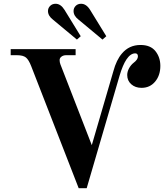

<svg xmlns="http://www.w3.org/2000/svg" viewBox="-20 -970 862 1008"><path d="M36.1 -680.2V-711.9H377V-680.2H327.1Q313 -680.2 303 -672.9Q293 -665.5 293 -654.8Q293 -643.1 296.9 -632.8L461.9 -208L575.2 -596.2Q591.3 -655.8 620.1 -689Q657.7 -733.9 717.8 -733.9Q770 -733.9 795.9 -701.7Q821.8 -669.4 821.8 -624Q821.8 -574.2 794.4 -541.5Q767.1 -508.8 723.1 -508.8Q690.4 -508.8 669.2 -527.6Q647.9 -546.4 647.9 -576.2Q647.9 -593.8 657.5 -611.3Q667 -628.9 681.2 -640.1Q704.1 -657.2 704.1 -673.8Q704.1 -689.9 689.9 -689.9Q665.5 -689.9 644 -658.2Q624.5 -628.9 607.9 -573.2L435.1 18.1H393.1L144 -622.1Q130.9 -656.2 116 -668.2Q101.1 -680.2 68.8 -680.2ZM231.9 -912.1Q231.9 -927.7 243.2 -939Q254.4 -950.2 272 -950.2Q298.8 -950.2 318.8 -918L403.8 -779.8L383.8 -762.2L258.8 -866.2Q231.9 -886.7 231.9 -912.1ZM366.2 -912.1Q366.2 -927.7 377.2 -939Q388.2 -950.2 405.8 -950.2Q433.1 -950.2 453.1 -918L538.1 -779.8L518.1 -762.2L393.1 -866.2Q366.2 -886.7 366.2 -912.1Z"/></svg>

Font: Flanker Steampunk
Style: Bold
Weight: 700
Designer: Alexey Kryukov, Leonardo Di Lena
Foundry: Alexey Kryukov, Leonardo Di Lena
Version: 1.210